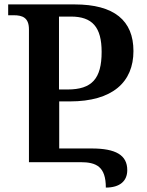

<svg xmlns="http://www.w3.org/2000/svg" viewBox="-20 -734 665 869"><path d="M459 115C523 115 556 85 556 36C556 -32 504 -62 395 -62H248V-275H296C490 -275 584 -363 584 -503C584 -641 497 -714 318 -714H17V-665H42C82 -665 111 -654 111 -601V0H344C416 0 459 20 459 115ZM247 -329V-659H301C398 -659 440 -611 440 -499C440 -378 396 -329 286 -329Z"/></svg>

Font: Noto Serif Georgian SemiBold
Style: Regular
Weight: 600
Designer: Monotype Design Team, Akaki Razmadze
Foundry: Google LLC
Version: Version 2.003